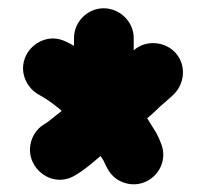

<svg xmlns="http://www.w3.org/2000/svg" viewBox="-20 -780 511 476"><path d="M311.5 -655.2V-686C311.5 -726.3 276.8 -759.5 237 -759.5C197 -759.5 163.5 -726 163.5 -686V-666.4C157.3 -670.1 151.6 -673.1 144.5 -676.2C103.1 -697.9 60.7 -674.2 45.4 -644.2C24.2 -602.8 46.8 -560.7 77.1 -544.9C94.2 -535.2 106.4 -526.9 122.3 -514.1C126.2 -511.2 127.4 -509.9 133 -505.1C124.1 -498.2 107.5 -484.6 97.9 -477.3L87.2 -470.5C70.3 -459.2 59.7 -442.9 55.7 -422.9C43.7 -361.7 112 -308.9 169.8 -347.5L180.9 -354.6C197.4 -366 213.2 -379.4 229.3 -393.2C231.1 -390.3 233.6 -386.6 236.2 -382.7C244.7 -365.4 252.2 -343.9 277.4 -331.3C318.7 -310.7 360.7 -331.1 377.3 -364.4C385.4 -380.9 387.6 -400.5 380.8 -420.2C375 -435.6 370.1 -447.9 358.4 -465C353.6 -472.2 350.6 -477.8 344.9 -487C351.6 -492.2 361.1 -500.4 368.8 -508.2C380.3 -519.7 384.6 -522.3 398.4 -534.7L408.3 -543.7C436.8 -569.2 443.8 -616.1 415.9 -648.2C390.9 -677.1 342.2 -682.7 311.5 -655.2Z"/></svg>

Font: Smoothie
Style: SeBd
Weight: 600
Foundry: Cannot Into Space Fonts
Version: Version 0.8